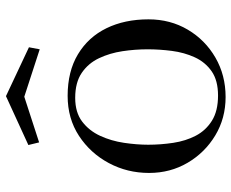

<svg xmlns="http://www.w3.org/2000/svg" viewBox="-88 -704 795 660"><g transform="rotate(-90 310.0 -373.5)"><path d="M471 -264Q471 -307 464.5 -350.5Q458 -394 440.5 -431Q423 -468 390 -490.5Q357 -513 304 -513Q254 -513 222.5 -489Q191 -465 173.5 -427Q156 -389 149.5 -345Q143 -301 143 -262Q143 -219 149.5 -176Q156 -133 174 -98.5Q192 -64 225.5 -43Q259 -22 312 -22Q364 -22 395.5 -44Q427 -66 443.5 -102Q460 -138 465.5 -180.5Q471 -223 471 -264ZM574 -261Q574 -186 538.5 -126Q503 -66 442.5 -31Q382 4 307 4Q234 4 175 -31.5Q116 -67 81 -126.5Q46 -186 46 -259Q46 -334 80 -397.5Q114 -461 173.5 -500Q233 -539 311 -539Q395 -539 454 -503.5Q513 -468 543.5 -405.5Q574 -343 574 -261ZM478 -672 471 -635 308 -688 151 -637 142 -674 310 -751Z"/></g></svg>

Font: Kaisei Decol
Style: Regular
Weight: 400
Designer: Font-Kai, 金井和夫
Foundry: KAZUO KANAI
Version: Version 5.003